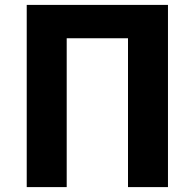

<svg xmlns="http://www.w3.org/2000/svg" viewBox="-20 -763 795 783"><path d="M89 -743H665V0H502V-607H252V0H89Z"/></svg>

Font: Merged Yaku Han JP ExtraBold
Style: Regular
Weight: 800
Designer: Ryoko NISHIZUKA 西塚涼子 (kana, bopomofo & ideographs); Paul D. Hunt (Latin, Greek & Cyrillic); Sandoll Communications 산돌커뮤니
Foundry: Adobe
Version: Version 2.004